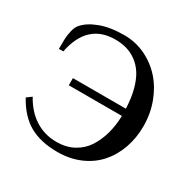

<svg xmlns="http://www.w3.org/2000/svg" viewBox="-157 -829 988 998"><g transform="rotate(30 337.0 -330.0)"><path d="M312 20Q211.4 20 143.8 -18.3Q76.2 -56.6 28.8 -143.1L58.1 -165Q96.2 -95.7 153.3 -59.3Q210.4 -22.9 282.2 -22.9Q339.8 -22.9 384 -46.9Q428.2 -70.8 454.6 -111.8Q481 -152.8 494.6 -202.6Q508.3 -252.4 509.8 -310.1H190.9V-353H508.8Q506.3 -416 493.2 -465.1Q480 -514.2 459.5 -546.1Q439 -578.1 410.4 -598.9Q381.8 -619.6 350.3 -628.4Q318.8 -637.2 282.2 -637.2Q115.7 -637.2 78.1 -448.2H51.8Q51.8 -489.3 52.5 -509Q53.2 -528.8 59.3 -556.2Q65.4 -583.5 78.1 -599.1Q107.4 -634.8 167.5 -657.5Q227.5 -680.2 312 -680.2Q378.9 -680.2 438.5 -651.9Q498 -623.5 541 -575.4Q584 -527.3 608.9 -460.7Q633.8 -394 633.8 -319.8Q633.8 -248 611.6 -186Q589.4 -124 548.8 -78.4Q508.3 -32.7 447.3 -6.3Q386.2 20 312 20Z"/></g></svg>

Font: El Messiri SemiBold
Style: Regular
Weight: 600
Designer: Mohamed Gaber
Foundry: Kief Type Foundry
Version: Version 2.007;PS 002.007;hotconv 1.0.88;makeotf.lib2.5.64775